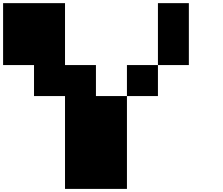

<svg xmlns="http://www.w3.org/2000/svg" viewBox="-20 -1220 1440 1240"><path d="M799.8 -599.6V-799.8H1000V-599.6ZM399.9 0V-599.6H199.7V-799.8H0V-1199.7H399.9V-799.8H599.6V-599.6H799.8V0ZM1000 -799.8V-1199.7H1199.7V-799.8Z"/></svg>

Font: 8-bit HUD
Style: Regular
Weight: 400
Designer: lSPl
Foundry: https://fontstruct.com
Version: Version 1.0